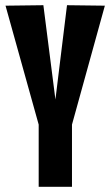

<svg xmlns="http://www.w3.org/2000/svg" viewBox="-20 -721 427 741"><path d="M129.3 0V-240.1L1.3 -699.1L147.4 -700.9L193.9 -337L238.6 -700.9L384.7 -699.1L257.8 -240.1V0Z"/></svg>

Font: Georama ExtraCondensed Thin
Style: Regular
Weight: 100
Width: 2
Designer: Jean-Baptiste Levee
Foundry: Production Type
Version: Version 1.001